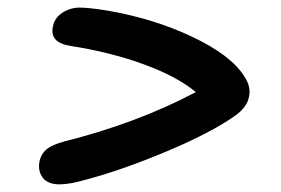

<svg xmlns="http://www.w3.org/2000/svg" viewBox="-20 -563 740 505"><path d="M136.2 -78.1Q106 -78.1 92.5 -95.5Q79.1 -112.8 84 -139.2Q88.4 -158.7 102.5 -170.4Q116.7 -182.1 148.9 -190.9Q341.3 -239.3 495.1 -320.8Q444.8 -362.3 357.7 -394Q270.5 -425.8 167 -441.9Q138.2 -446.3 126.5 -458.7Q114.7 -471.2 119.1 -493.2Q123.5 -516.1 144 -529.5Q164.6 -543 189.9 -543Q213.9 -543 262.2 -535.2Q384.3 -514.2 485.8 -466.1Q587.4 -418 622.1 -362.8Q641.1 -335 634.8 -308.1Q629.9 -280.8 597.2 -257.8Q533.2 -212.9 415.8 -163.8Q298.3 -114.7 207 -90.8Q164.1 -78.1 136.2 -78.1Z"/></svg>

Font: Shantell Sans Normal
Style: Italic
Weight: 500
Italic angle: -11.31°
Designer: Stephen Nixon, Anya Danilova, Shantell Martin
Foundry: Arrow Type
Version: Version 1.006;[559af2be0]